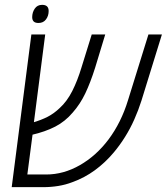

<svg xmlns="http://www.w3.org/2000/svg" viewBox="-20 -772 688 792"><path d="M28.3 0 109.4 -629.9H166.5L116.7 -243.2L101.6 -266.1Q104.5 -265.1 107.4 -264.9Q110.4 -264.6 112.3 -265.6Q150.9 -276.9 177 -290.5Q203.1 -304.2 226.1 -326.2Q256.3 -353.5 278.1 -396.5Q299.8 -439.5 316.4 -494.6L358.4 -629.9H414.1L372.6 -493.2Q353 -431.2 331.8 -386.7Q310.5 -342.3 280.3 -308.1Q249 -271 208 -249.8Q167 -228.5 109.4 -215.3Q106.9 -214.4 104 -214.1Q101.1 -213.9 98.1 -213.9Q95.2 -213.9 91.8 -213.9L117.7 -243.2L92.8 -52.2H170.4Q242.2 -52.2 309.6 -90.8Q377 -129.4 427.7 -196.8Q453.6 -231.4 473.9 -272.2Q494.1 -313 507.8 -357.9L592.3 -629.9H647.9L563.5 -356.9Q550.8 -316.9 533.9 -279.1Q517.1 -241.2 495.8 -207.3Q474.6 -173.3 449.7 -143.6Q414.1 -101.1 371.3 -69.8Q328.6 -38.6 278.3 -20.5Q250.5 -9.8 220.2 -4.9Q189.9 0 158.7 0ZM138.7 -677.2Q125.5 -677.2 119.1 -683.3Q112.8 -689.5 112.8 -701.2Q112.8 -720.7 123.3 -736.3Q133.8 -752 153.8 -752Q167.5 -752 174.1 -745.6Q180.7 -739.3 180.7 -726.6Q180.7 -706.5 169.7 -691.9Q158.7 -677.2 138.7 -677.2Z"/></svg>

Font: Open Sans SemiCondensed Light
Style: Italic
Weight: 300
Width: 4
Italic angle: -12°
Designer: Monotype Design Team
Foundry: Monotype Imaging Inc.
Version: Version 3.000